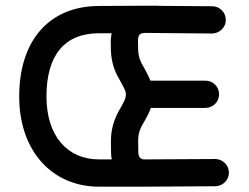

<svg xmlns="http://www.w3.org/2000/svg" viewBox="-20 -665 894 688"><path d="M751.5 -95.2 496.6 -93.8C483.9 -93.8 475.6 -102.5 475.6 -120.1L475.1 -158.7C474.6 -192.4 484.9 -209 500 -234.9C508.3 -249.5 515.6 -264.2 520.5 -278.3H716.3C743.2 -278.3 765.1 -300.3 765.1 -327.1C765.1 -354 743.2 -376 716.3 -376H519C513.2 -391.1 504.9 -406.2 496.1 -422.4C483.9 -442.9 475.6 -460 475.1 -486.8L474.6 -510.3C473.6 -537.1 477.5 -545.4 497.1 -546.9H522L739.7 -544.9C764.6 -544.9 789.1 -564.9 789.1 -593.8C789.1 -620.6 767.1 -642.6 740.7 -642.6L548.8 -644V-644.5H522.9H508.8H498L334.5 -643.6C157.2 -643.1 48.8 -521 48.8 -319.3C48.8 -121.6 168.9 3.9 334.5 3.9H491.7H496.6L751.5 2.4C777.8 2.4 800.3 -19.5 800.3 -46.4C800.3 -73.2 777.8 -95.2 751.5 -95.2ZM146.5 -319.3C146.5 -468.8 212.4 -545.4 334.5 -545.9H379.9C377.9 -534.7 376.5 -522 377 -508.3L377.4 -484.9C378.9 -432.6 396.5 -399.4 411.1 -374.5C424.3 -350.1 431.2 -338.9 431.2 -326.2C431.2 -314.5 425.8 -302.7 415 -283.7C399.9 -257.8 377 -218.8 377.4 -157.7L377.9 -119.1C377.9 -110.8 378.9 -101.6 380.4 -93.8H334.5C223.1 -93.8 146.5 -175.8 146.5 -319.3Z"/></svg>

Font: Velvelyne Book
Style: Bold
Weight: 700
Designer: Manon Van der Borght et Mariel Nils
Foundry: Velvetyne
Version: Version 1.070;Glyphs 3.3.1 (3343)